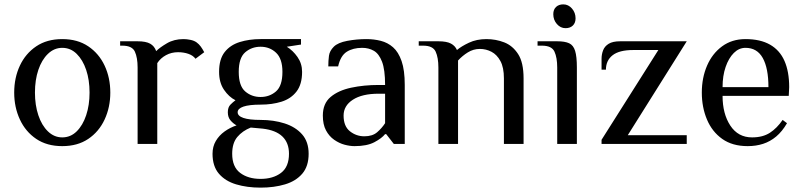

<svg xmlns="http://www.w3.org/2000/svg" viewBox="-20 -659 3676 879"><path d="M265 10Q195 10 146 -23Q97 -56 71 -112Q45 -168 45 -235Q45 -303 71 -358.5Q97 -414 146 -447Q195 -480 265 -480Q335 -480 384 -447Q433 -414 459 -358.5Q485 -303 485 -235Q485 -168 459 -112Q433 -56 384 -23Q335 10 265 10ZM265 -30Q303 -30 331 -57.5Q359 -85 374.5 -131.5Q390 -178 390 -235Q390 -293 374.5 -339Q359 -385 331 -412.5Q303 -440 265 -440Q228 -440 199.5 -412.5Q171 -385 155.5 -339Q140 -293 140 -235Q140 -178 155.5 -131.5Q171 -85 199.5 -57.5Q228 -30 265 -30Z M610 0V-350Q610 -395 597.5 -422.5Q585 -450 540 -450H530V-470H610Q648 -470 667.5 -459Q687 -448 695 -425Q712 -442 744.5 -461Q777 -480 820 -480Q835 -480 852 -476.5Q869 -473 880 -465Q891 -457 899 -446Q907 -435 915 -420L875 -390Q864 -405 842.5 -412.5Q821 -420 795 -420Q765 -420 740 -406.5Q715 -393 700 -370Q700 -365 700 -355.5Q700 -346 700 -340V0Z M1173 200Q1111 200 1061 185Q1011 170 982 136Q953 102 953 45Q953 12 968 -13.5Q983 -39 1008 -57Q1033 -75 1063 -85Q1048 -93 1035.5 -107.5Q1023 -122 1023 -145Q1023 -168 1035 -180Q1047 -192 1058 -200Q1028 -215 1005.5 -248Q983 -281 983 -330Q983 -388 1008.5 -420.5Q1034 -453 1077.5 -466.5Q1121 -480 1173 -480H1358V-455L1293 -445Q1321 -428 1342 -398Q1363 -368 1363 -330Q1363 -273 1337.5 -240Q1312 -207 1269 -193.5Q1226 -180 1173 -180Q1121 -180 1094.5 -171Q1068 -162 1068 -145Q1068 -128 1094.5 -119Q1121 -110 1173 -110Q1233 -110 1283 -94Q1333 -78 1363 -44Q1393 -10 1393 45Q1393 102 1364 136Q1335 170 1285 185Q1235 200 1173 200ZM1173 160Q1230 160 1266.5 132.5Q1303 105 1303 45Q1303 -5 1273 -34Q1243 -63 1183 -70L1128 -75Q1090 -60 1066.5 -32Q1043 -4 1043 45Q1043 105 1079.5 132.5Q1116 160 1173 160ZM1173 -215Q1214 -215 1243.5 -240.5Q1273 -266 1273 -330Q1273 -390 1244 -417.5Q1215 -445 1173 -445Q1132 -445 1102.5 -419.5Q1073 -394 1073 -330Q1073 -266 1102.5 -240.5Q1132 -215 1173 -215Z M1603 10Q1582 10 1557.5 3.5Q1533 -3 1510 -19Q1487 -35 1472.5 -62Q1458 -89 1458 -130Q1458 -185 1493.5 -215Q1529 -245 1587.5 -257.5Q1646 -270 1713 -270H1743Q1743 -340 1729 -376.5Q1715 -413 1691.5 -426.5Q1668 -440 1638 -440Q1596 -440 1567.5 -422Q1539 -404 1528 -355H1483Q1483 -381 1486 -403.5Q1489 -426 1508 -445Q1527 -464 1570 -472Q1613 -480 1658 -480Q1692 -480 1723.5 -472Q1755 -464 1779.5 -442.5Q1804 -421 1818.5 -379.5Q1833 -338 1833 -270V0H1783L1748 -45H1743Q1728 -26 1694 -8Q1660 10 1603 10ZM1648 -35Q1685 -35 1706.5 -53.5Q1728 -72 1743 -95V-230H1713Q1638 -230 1595.5 -202.5Q1553 -175 1553 -130Q1553 -81 1582 -58Q1611 -35 1648 -35Z M1987 0V-350Q1987 -395 1974.5 -422.5Q1962 -450 1917 -450H1897V-470H1987Q2025 -470 2044.5 -459.5Q2064 -449 2072 -430Q2092 -447 2127 -463.5Q2162 -480 2207 -480Q2250 -480 2288.5 -465Q2327 -450 2352 -411.5Q2377 -373 2377 -300V0H2287V-300Q2287 -350 2271 -379.5Q2255 -409 2230 -422Q2205 -435 2177 -435Q2147 -435 2121.5 -419Q2096 -403 2077 -382V0Z M2531 0V-350Q2531 -395 2518.5 -422.5Q2506 -450 2461 -450H2441V-470H2531Q2566 -470 2585.5 -461Q2605 -452 2613 -426Q2621 -400 2621 -350V0ZM2569 -530Q2546 -530 2529.5 -549Q2513 -568 2513 -594Q2513 -615 2525.5 -627Q2538 -639 2559 -639Q2582 -639 2598.5 -620Q2615 -601 2615 -575Q2615 -554 2602.5 -542Q2590 -530 2569 -530Z M2734 0V-19L2994 -430H2879Q2815 -430 2784.5 -406Q2754 -382 2754 -340H2734V-390Q2734 -410 2741 -428.5Q2748 -447 2766.5 -458.5Q2785 -470 2819 -470H3124L2854 -40H3124V0Z M3403 10Q3333 10 3286.5 -23Q3240 -56 3216.5 -112Q3193 -168 3193 -235Q3193 -303 3217 -358.5Q3241 -414 3286 -447Q3331 -480 3393 -480Q3461 -480 3505.5 -454.5Q3550 -429 3571.5 -380Q3593 -331 3593 -260L3591 -220H3288Q3288 -138 3323.5 -84Q3359 -30 3423 -30Q3472 -30 3504.5 -51Q3537 -72 3563 -110L3583 -95Q3561 -57 3533.5 -34Q3506 -11 3473.5 -0.5Q3441 10 3403 10ZM3288 -260H3498Q3498 -347 3472 -393.5Q3446 -440 3393 -440Q3363 -440 3339.5 -416.5Q3316 -393 3302 -352.5Q3288 -312 3288 -260Z"/></svg>

Font: El Messiri
Style: Regular
Weight: 400
Designer: Mohamed Gaber
Foundry: Kief Type Foundry
Version: Version 2.020